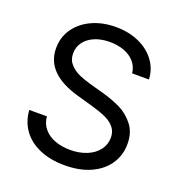

<svg xmlns="http://www.w3.org/2000/svg" viewBox="-135 -850 911 976"><g transform="rotate(20 321.0 -362.0)"><path d="M56.6 -190.4H151.9Q155.3 -150.9 179 -123.8Q202.6 -96.7 239.5 -83.5Q276.4 -70.3 320.8 -70.3Q370.1 -70.3 409.7 -86.4Q449.2 -102.5 471.9 -132.1Q494.6 -161.6 494.6 -199.7Q494.6 -232.9 475.8 -255.1Q457 -277.3 426.8 -291Q396.5 -304.7 350.6 -317.9L262.7 -342.8Q77.1 -395.5 77.1 -532.7Q77.1 -592.8 110.1 -639.4Q143.1 -686 200 -711.7Q256.8 -737.3 327.1 -737.3Q397.5 -737.3 453.1 -712.2Q508.8 -687 541 -642.8Q573.2 -598.6 575.2 -543.9H484.4Q480.5 -578.6 459 -603.8Q437.5 -628.9 402.6 -642.1Q367.7 -655.3 324.2 -655.3Q277.8 -655.3 242.2 -640.1Q206.5 -625 187 -598.1Q167.5 -571.3 167.5 -537.1Q167.5 -502 189.2 -478.5Q210.9 -455.1 240.2 -442.4Q269.5 -429.7 306.2 -419.4L378.9 -399.4Q431.6 -384.8 475.8 -363.5Q520 -342.3 552.5 -301.5Q585 -260.7 585 -198.2Q585 -138.2 553.5 -90.3Q522 -42.5 462.4 -14.9Q402.8 12.7 320.8 12.7Q243.2 12.7 184.8 -12.5Q126.5 -37.6 93.5 -83.5Q60.5 -129.4 56.6 -190.4Z"/></g></svg>

Font: Inter RS Variable
Style: Regular
Weight: 400
Designer: Rasmus Andersson (customised by Maria Ramos and Noel Pretorius)
Foundry: rsms
Version: Version 3.001;Glyphs 3.2.3 (3260)